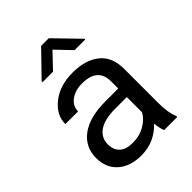

<svg xmlns="http://www.w3.org/2000/svg" viewBox="-216 -859 980 980"><g transform="rotate(-45 274.0 -369.0)"><path d="M223.1 9.8Q144.5 9.8 97.4 -31.7Q50.3 -73.2 50.3 -144.5Q50.3 -224.1 112.5 -270Q174.8 -315.9 289.1 -315.9H381.3V-367.2Q381.3 -464.8 269 -464.8Q218.3 -464.8 186 -440.4Q153.8 -416 153.8 -377.9L62 -378.4Q62 -443.4 121.6 -490.7Q181.2 -538.1 273.4 -538.1Q365.2 -538.1 419.4 -495.1Q473.6 -452.1 473.6 -366.2V-118.2Q473.6 -46.9 491.7 -7.3V0H397Q387.7 -21.5 383.8 -60.1Q356 -28.8 315.2 -9.5Q274.4 9.8 223.1 9.8ZM142.1 -151.9Q142.1 -110.8 166.5 -88.9Q190.9 -66.9 238.3 -66.9Q287.6 -66.9 325.9 -89.4Q364.3 -111.8 381.3 -144V-253.9H297.9Q221.2 -253.9 181.6 -226.8Q142.1 -199.7 142.1 -151.9ZM130.9 -618.2 256.8 -748H312L439 -617.2V-611.8H362.3L284.2 -693.4L206.5 -611.8H130.9Z"/></g></svg>

Font: Bert Sans Medium
Style: Regular
Weight: 500
Designer: Christian Robertson, Adam Twardoch, & Cristiano Sobral
Foundry: Google
Version: Version 12.135;January 10, 2020;FontCreator 12.0.0.2547 64-b